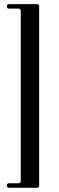

<svg xmlns="http://www.w3.org/2000/svg" viewBox="-20 -727 288 936"><path d="M13.2 0ZM170.9 -695.3V176.8Q170.9 188.5 159.7 188.5H24.4Q13.2 188.5 13.2 177.5Q13.2 166.5 24.4 166.5H69.8Q81.1 166.5 81.1 155.3V-673.8Q81.1 -685.1 69.8 -685.1H24.4Q13.2 -685.1 13.2 -696Q13.2 -707 24.4 -707H159.7Q170.9 -707 170.9 -695.3Z"/></svg>

Font: UnifrakturMaguntia19
Style: Book
Weight: 400
Designer: j. 'mach' wust, Gerrit Ansmann, Georg Duffner, based on a font by Peter Wiegel, original typeface by Carl Albert Fahrenw
Version: Version 2017-03-19